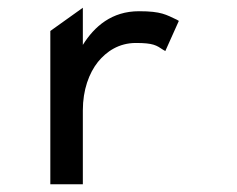

<svg xmlns="http://www.w3.org/2000/svg" viewBox="-20 -476 611 496"><path d="M437 -425C409 -438 397 -447 339 -447C269 -447 224 -408 194 -360V-456L110 -396V0H194V-191C194 -244 210 -287 233 -316C255 -343 287 -365 331 -365C376 -365 384 -359 402 -347L407 -344L442 -422Z"/></svg>

Font: Charger Monospace
Style: Regular
Weight: 400
Designer: Jasper
Foundry: Cannot Into Space Fonts
Version: Version 0.980